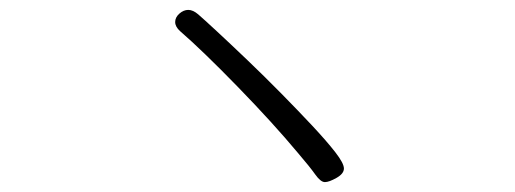

<svg xmlns="http://www.w3.org/2000/svg" viewBox="-20 -549 1040 388"><path d="M582 -240Q532 -300 460.5 -373.5Q389 -447 344 -486Q334 -495 334 -504.5Q334 -514 342.5 -521.5Q351 -529 360.5 -529Q370 -529 380.5 -520Q391 -511 418.5 -485.5Q446 -460 480 -427.5Q514 -395 548 -360.5Q582 -326 611 -295Q640 -264 657.5 -241.5Q675 -219 675 -208.5Q675 -198 660 -189.5Q645 -181 636.5 -181Q628 -181 617 -196.5Q606 -212 582 -240Z"/></svg>

Font: LXGW WenKai Lite Light
Style: Regular
Weight: 300
Designer: LXGW / Fontworks Inc.
Foundry: LXGW / Fontworks Inc.
Version: Version 1.511; March 25, 2025